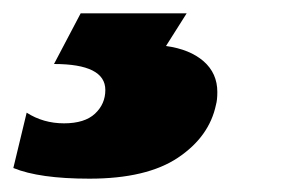

<svg xmlns="http://www.w3.org/2000/svg" viewBox="-108 -20 443 288"><path d="M-88 232 -68 149Q-43 165 -12 165Q19 165 34.5 150.5Q50 136 50 115Q50 76 -27 76L13 0H172L141 49Q177 54 197.5 72Q218 90 218 118Q218 130 216 137Q206 185 159 216.5Q112 248 26 248Q-49 248 -88 232Z"/></svg>

Font: Prompt Black
Style: Italic
Weight: 900
Italic angle: -12°
Designer: Katatrad Team
Foundry: CadsonDemak
Version: Version 1.001